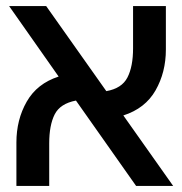

<svg xmlns="http://www.w3.org/2000/svg" viewBox="-20 -612 600 632"><path d="M10 -592H132L330 -312Q381 -321 399.5 -357Q418 -393 418 -453V-592H526V-449Q526 -374 492 -314.5Q458 -255 386 -232L550 0H428L230 -281Q178 -271 160 -235.5Q142 -200 142 -140V0H34V-143Q34 -218 68 -277.5Q102 -337 173 -360Z"/></svg>

Font: LT Superior Semi-bold
Style: Regular
Weight: 600
Designer: Daniel Lyons
Foundry: LyonsType
Version: Version 1.0